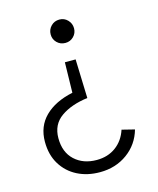

<svg xmlns="http://www.w3.org/2000/svg" viewBox="-110 -791 726 881"><g transform="rotate(-15 253.5 -350.5)"><path d="M281 -517 287 -332Q209 -322 160 -287.5Q111 -253 111 -188Q111 -121 151.5 -83.5Q192 -46 256 -46Q309 -46 347 -74Q385 -102 401 -151L461 -136Q442 -69 386.5 -28.5Q331 12 256 12Q196 12 149 -12Q102 -36 74.5 -81Q47 -126 47 -188Q47 -261 94.5 -308Q142 -355 227 -373L230 -517ZM256 -713Q279 -713 295 -696.5Q311 -680 311 -657Q311 -634 295 -618Q279 -602 256 -602Q232 -602 216 -618Q200 -634 200 -657Q200 -680 216 -696.5Q232 -713 256 -713Z"/></g></svg>

Font: Zen Kaku Gothic Antique
Style: Regular
Weight: 400
Designer: Yoshimichi Ohira
Foundry: Positype
Version: Version 1.001